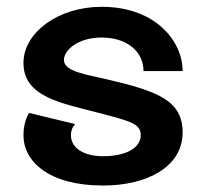

<svg xmlns="http://www.w3.org/2000/svg" viewBox="-20 -537 615 573"><path d="M283.3 -516.7C154.2 -516.7 50 -440 50 -349.2C50 -246.7 165 -229.2 275 -200C374.2 -174.2 400 -166.7 400 -133.3C400 -97.5 359.2 -70.8 287.5 -70.8C230.8 -70.8 191.7 -95 191.7 -133.3C191.7 -155.8 204.2 -166.7 204.2 -166.7L66.7 -200C66.7 -200 50 -175.8 50 -133.3C50 -55.8 125 16.7 287.5 16.7C419.2 16.7 525 -39.2 525 -141.7C525 -237.5 450 -265 300 -300C236.7 -315 170.8 -323.3 170.8 -358.3C170.8 -386.7 211.7 -425 283.3 -425C357.5 -425 408.3 -384.2 408.3 -325H525C525 -414.2 444.2 -516.7 283.3 -516.7Z"/></svg>

Font: BoonHome
Style: Bold
Weight: 700
Designer: Sungsit Sawaiwan
Foundry: Sungsit Sawaiwan
Version: Version 0.2